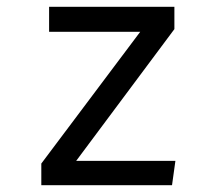

<svg xmlns="http://www.w3.org/2000/svg" viewBox="-20 -547 640 567"><path d="M205 -72 495 -461V-527H125V-453H394L102 -64V0H488L498 -72Z"/></svg>

Font: FiraMono Nerd Font
Style: Regular
Weight: 400
Designer: Carrois Corporate & Edenspiekermann AG
Foundry: Carrois Corporate GbR & Edenspiekermann AG
Version: Version 003.206;Nerd Fonts 3.3.0